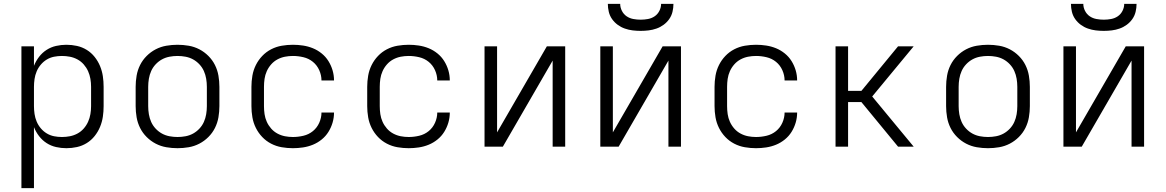

<svg xmlns="http://www.w3.org/2000/svg" viewBox="-20 -760 6040 995"><path d="M91 215V-520H156V-419Q166 -444 182.5 -465.5Q199 -487 221.5 -501.5Q244 -516 270.5 -522Q297 -528 324 -528Q352 -528 379 -522Q406 -516 429.5 -501.5Q453 -487 470.5 -465Q488 -443 498.5 -417.5Q509 -392 513 -365Q517 -338 517 -310V-210Q517 -182 513 -155Q509 -128 498.5 -102.5Q488 -77 470.5 -55Q453 -33 429.5 -18.5Q406 -4 379 2Q352 8 324 8Q297 8 270.5 2Q244 -4 221.5 -18.5Q199 -33 182.5 -54.5Q166 -76 156 -101V215ZM301 -50Q322 -50 342.5 -54Q363 -58 381.5 -68Q400 -78 414 -94Q428 -110 436.5 -129Q445 -148 448.5 -168.5Q452 -189 452 -210V-310Q452 -331 448.5 -351.5Q445 -372 436.5 -391Q428 -410 414 -426Q400 -442 381.5 -452Q363 -462 342.5 -466Q322 -470 301 -470Q280 -470 260 -466Q240 -462 222.5 -451.5Q205 -441 191.5 -425Q178 -409 170 -390Q162 -371 159 -350.5Q156 -330 156 -310V-210Q156 -190 159 -169.5Q162 -149 170 -130Q178 -111 191.5 -95Q205 -79 222.5 -68.5Q240 -58 260 -54Q280 -50 301 -50Z M900 8Q871 8 842 3Q813 -2 787 -15.5Q761 -29 740 -50Q719 -71 706 -97Q693 -123 688 -152Q683 -181 683 -210V-310Q683 -339 688 -368Q693 -397 706 -423Q719 -449 740 -470Q761 -491 787 -504.5Q813 -518 842 -523Q871 -528 900 -528Q929 -528 958 -523Q987 -518 1013 -504.5Q1039 -491 1060 -470Q1081 -449 1094 -423Q1107 -397 1112 -368Q1117 -339 1117 -310V-210Q1117 -181 1112 -152Q1107 -123 1094 -97Q1081 -71 1060 -50Q1039 -29 1013 -15.5Q987 -2 958 3Q929 8 900 8ZM900 -50Q921 -50 942 -54Q963 -58 981 -68Q999 -78 1013.5 -93.5Q1028 -109 1036.5 -128Q1045 -147 1048.5 -168Q1052 -189 1052 -210V-310Q1052 -331 1048.5 -352Q1045 -373 1036.5 -392Q1028 -411 1013.5 -426.5Q999 -442 981 -452Q963 -462 942 -466Q921 -470 900 -470Q879 -470 858 -466Q837 -462 819 -452Q801 -442 786.5 -426.5Q772 -411 763.5 -392Q755 -373 751.5 -352Q748 -331 748 -310V-210Q748 -189 751.5 -168Q755 -147 763.5 -128Q772 -109 786.5 -93.5Q801 -78 819 -68Q837 -58 858 -54Q879 -50 900 -50Z M1498 8Q1469 8 1440 3Q1411 -2 1385 -15.5Q1359 -29 1339 -50Q1319 -71 1306 -97Q1293 -123 1288 -152Q1283 -181 1283 -210V-310Q1283 -339 1288 -368Q1293 -397 1306 -423Q1319 -449 1339 -470Q1359 -491 1385 -504.5Q1411 -518 1440 -523Q1469 -528 1498 -528Q1524 -528 1550.5 -524Q1577 -520 1601.5 -510Q1626 -500 1647 -483Q1668 -466 1682 -443.5Q1696 -421 1703.5 -395.5Q1711 -370 1711 -343H1646Q1646 -370 1634.5 -396Q1623 -422 1601.5 -439.5Q1580 -457 1552.5 -463.5Q1525 -470 1498 -470Q1477 -470 1456.5 -466Q1436 -462 1417.5 -452Q1399 -442 1385 -426Q1371 -410 1362.5 -391Q1354 -372 1351 -351.5Q1348 -331 1348 -310V-210Q1348 -189 1351 -168.5Q1354 -148 1362.5 -129Q1371 -110 1385 -94Q1399 -78 1417.5 -68Q1436 -58 1456.5 -54Q1477 -50 1498 -50Q1525 -50 1552.5 -56.5Q1580 -63 1601.5 -80.5Q1623 -98 1634.5 -124Q1646 -150 1646 -177H1711Q1711 -150 1703.5 -124.5Q1696 -99 1682 -76.5Q1668 -54 1647 -37Q1626 -20 1601.5 -10Q1577 0 1550.5 4Q1524 8 1498 8Z M2098 8Q2069 8 2040 3Q2011 -2 1985 -15.5Q1959 -29 1939 -50Q1919 -71 1906 -97Q1893 -123 1888 -152Q1883 -181 1883 -210V-310Q1883 -339 1888 -368Q1893 -397 1906 -423Q1919 -449 1939 -470Q1959 -491 1985 -504.5Q2011 -518 2040 -523Q2069 -528 2098 -528Q2124 -528 2150.5 -524Q2177 -520 2201.5 -510Q2226 -500 2247 -483Q2268 -466 2282 -443.5Q2296 -421 2303.5 -395.5Q2311 -370 2311 -343H2246Q2246 -370 2234.5 -396Q2223 -422 2201.5 -439.5Q2180 -457 2152.5 -463.5Q2125 -470 2098 -470Q2077 -470 2056.5 -466Q2036 -462 2017.5 -452Q1999 -442 1985 -426Q1971 -410 1962.5 -391Q1954 -372 1951 -351.5Q1948 -331 1948 -310V-210Q1948 -189 1951 -168.5Q1954 -148 1962.5 -129Q1971 -110 1985 -94Q1999 -78 2017.5 -68Q2036 -58 2056.5 -54Q2077 -50 2098 -50Q2125 -50 2152.5 -56.5Q2180 -63 2201.5 -80.5Q2223 -98 2234.5 -124Q2246 -150 2246 -177H2311Q2311 -150 2303.5 -124.5Q2296 -99 2282 -76.5Q2268 -54 2247 -37Q2226 -20 2201.5 -10Q2177 0 2150.5 4Q2124 8 2098 8Z M2491 0V-520H2556V-74L2814 -520H2909V0H2844V-446L2586 0Z M3091 0V-520H3156V-74L3414 -520H3509V0H3444V-446L3186 0ZM3300 -600Q3279 -600 3258.5 -602.5Q3238 -605 3218 -612Q3198 -619 3181 -631.5Q3164 -644 3152 -661Q3140 -678 3135 -698.5Q3130 -719 3130 -740H3194Q3194 -721 3203 -703.5Q3212 -686 3227.5 -675.5Q3243 -665 3262 -661.5Q3281 -658 3300 -658Q3319 -658 3338 -661.5Q3357 -665 3372.5 -675.5Q3388 -686 3397 -703.5Q3406 -721 3406 -740H3470Q3470 -719 3465 -698.5Q3460 -678 3448 -661Q3436 -644 3419 -631.5Q3402 -619 3382 -612Q3362 -605 3341.5 -602.5Q3321 -600 3300 -600Z M3898 8Q3869 8 3840 3Q3811 -2 3785 -15.5Q3759 -29 3739 -50Q3719 -71 3706 -97Q3693 -123 3688 -152Q3683 -181 3683 -210V-310Q3683 -339 3688 -368Q3693 -397 3706 -423Q3719 -449 3739 -470Q3759 -491 3785 -504.5Q3811 -518 3840 -523Q3869 -528 3898 -528Q3924 -528 3950.5 -524Q3977 -520 4001.5 -510Q4026 -500 4047 -483Q4068 -466 4082 -443.5Q4096 -421 4103.5 -395.5Q4111 -370 4111 -343H4046Q4046 -370 4034.5 -396Q4023 -422 4001.5 -439.5Q3980 -457 3952.5 -463.5Q3925 -470 3898 -470Q3877 -470 3856.5 -466Q3836 -462 3817.5 -452Q3799 -442 3785 -426Q3771 -410 3762.5 -391Q3754 -372 3751 -351.5Q3748 -331 3748 -310V-210Q3748 -189 3751 -168.5Q3754 -148 3762.5 -129Q3771 -110 3785 -94Q3799 -78 3817.5 -68Q3836 -58 3856.5 -54Q3877 -50 3898 -50Q3925 -50 3952.5 -56.5Q3980 -63 4001.5 -80.5Q4023 -98 4034.5 -124Q4046 -150 4046 -177H4111Q4111 -150 4103.5 -124.5Q4096 -99 4082 -76.5Q4068 -54 4047 -37Q4026 -20 4001.5 -10Q3977 0 3950.5 4Q3924 8 3898 8Z M4310 0V-520H4375V-289H4444L4634 -520H4715L4500 -260L4715 0H4634L4444 -231H4375V0Z M5100 8Q5071 8 5042 3Q5013 -2 4987 -15.5Q4961 -29 4940 -50Q4919 -71 4906 -97Q4893 -123 4888 -152Q4883 -181 4883 -210V-310Q4883 -339 4888 -368Q4893 -397 4906 -423Q4919 -449 4940 -470Q4961 -491 4987 -504.5Q5013 -518 5042 -523Q5071 -528 5100 -528Q5129 -528 5158 -523Q5187 -518 5213 -504.5Q5239 -491 5260 -470Q5281 -449 5294 -423Q5307 -397 5312 -368Q5317 -339 5317 -310V-210Q5317 -181 5312 -152Q5307 -123 5294 -97Q5281 -71 5260 -50Q5239 -29 5213 -15.5Q5187 -2 5158 3Q5129 8 5100 8ZM5100 -50Q5121 -50 5142 -54Q5163 -58 5181 -68Q5199 -78 5213.5 -93.5Q5228 -109 5236.5 -128Q5245 -147 5248.5 -168Q5252 -189 5252 -210V-310Q5252 -331 5248.5 -352Q5245 -373 5236.5 -392Q5228 -411 5213.5 -426.5Q5199 -442 5181 -452Q5163 -462 5142 -466Q5121 -470 5100 -470Q5079 -470 5058 -466Q5037 -462 5019 -452Q5001 -442 4986.5 -426.5Q4972 -411 4963.5 -392Q4955 -373 4951.5 -352Q4948 -331 4948 -310V-210Q4948 -189 4951.5 -168Q4955 -147 4963.5 -128Q4972 -109 4986.5 -93.5Q5001 -78 5019 -68Q5037 -58 5058 -54Q5079 -50 5100 -50Z M5491 0V-520H5556V-74L5814 -520H5909V0H5844V-446L5586 0ZM5700 -600Q5679 -600 5658.5 -602.5Q5638 -605 5618 -612Q5598 -619 5581 -631.5Q5564 -644 5552 -661Q5540 -678 5535 -698.5Q5530 -719 5530 -740H5594Q5594 -721 5603 -703.5Q5612 -686 5627.5 -675.5Q5643 -665 5662 -661.5Q5681 -658 5700 -658Q5719 -658 5738 -661.5Q5757 -665 5772.5 -675.5Q5788 -686 5797 -703.5Q5806 -721 5806 -740H5870Q5870 -719 5865 -698.5Q5860 -678 5848 -661Q5836 -644 5819 -631.5Q5802 -619 5782 -612Q5762 -605 5741.5 -602.5Q5721 -600 5700 -600Z"/></svg>

Font: Iosevka Aile Light
Style: Regular
Weight: 300
Designer: Belleve Invis
Foundry: Belleve Invis
Version: Version 27.3.5; ttfautohint (v1.8.4)